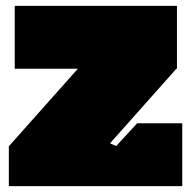

<svg xmlns="http://www.w3.org/2000/svg" viewBox="-20 -586 648 651"><path d="M30 -566H580V-353H578L353 -100L374 -91L445 -168H598V45H10V-90L244 -353H30Z"/></svg>

Font: ChangwonDangamAsac Bold
Style: Regular
Weight: 700
Designer: Choi Chi-young, Lee Youngbeen, Kim Jungjin, Yoon Jihee, Han Dohee
Foundry: YoonDesign Inc.
Version: Version 1.010;Build 20210623